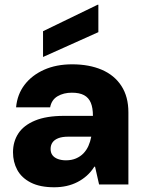

<svg xmlns="http://www.w3.org/2000/svg" viewBox="-20 -780 603 812"><path d="M209 12Q149 12 110 -8Q71 -28 53 -61.5Q35 -95 35 -136Q35 -181 57.5 -215.5Q80 -250 128 -270Q176 -290 251 -290H373Q373 -324 364 -345.5Q355 -367 335.5 -377.5Q316 -388 284 -388Q249 -388 223.5 -373Q198 -358 192 -326H48Q53 -381 84 -421.5Q115 -462 166.5 -485Q218 -508 285 -508Q357 -508 410.5 -485Q464 -462 493.5 -416.5Q523 -371 523 -305V0H399L382 -75H379Q365 -53 347 -37Q329 -21 307.5 -10Q286 1 261.5 6.5Q237 12 209 12ZM259 -102Q283 -102 301.5 -110Q320 -118 333 -131.5Q346 -145 354 -163Q362 -181 366 -202H269Q243 -202 226.5 -195.5Q210 -189 202 -177.5Q194 -166 194 -150Q194 -134 202 -123.5Q210 -113 225 -107.5Q240 -102 259 -102ZM162 -539V-648L393 -760H396V-644Z"/></svg>

Font: DM Sans 36pt Black
Style: Regular
Weight: 900
Designer: Colophon Foundry, Jonny Pinhorn
Foundry: Colophon Foundry
Version: Version 4.004;gftools[0.9.30]